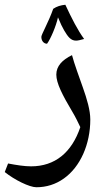

<svg xmlns="http://www.w3.org/2000/svg" viewBox="-45 -722 439 808"><path d="M153 -538C168 -558 191 -612 199 -649C209 -624 218 -606 225 -594C241 -567 253 -551 275 -551C283 -551 295 -554 309 -558C282 -595 257 -644 230 -702C210 -700 194 -695 179 -685C159 -628 129 -577 129 -567C129 -549 140 -538 153 -538ZM108 66C150 66 189 54 224 29C293 -20 335 -115 335 -219C335 -258 321 -305 304 -353C290 -393 267 -455 258 -490C217 -470 192 -444 192 -408C192 -372 217 -323 261 -249C273 -229 283 -208 293 -187C257 -80 186 -22 86 -22C58 -22 26 -27 -11 -34L-25 2C16 35 79 66 108 66Z"/></svg>

Font: Noto Naskh Arabic UI Medium
Style: Regular
Weight: 500
Designer: Monotype Design Team, David Williams, Mohamad Dakak and Nizar Qandah
Foundry: Monotype Imaging Inc.
Version: Version 2.014